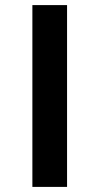

<svg xmlns="http://www.w3.org/2000/svg" viewBox="-20 -733 388 753"><path d="M243 0V-713H107V0Z"/></svg>

Font: Iranian Sans Web
Style: Bold
Weight: 700
Designer: Hooman Mehr, Hadi Navid in Neviseh Pardaz Co. Ltd. (http://nevisa.com)
Foundry: http://font-store.ir
Version: 5.0.2 build 3/9/1393